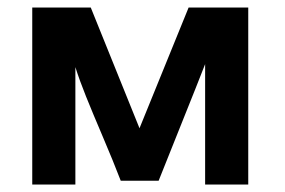

<svg xmlns="http://www.w3.org/2000/svg" viewBox="-20 -492 761 512"><path d="M66 0V-472H222L352 -150L483 -472H642V0H527V-256V-321L501 -255L403 -10H302Q282 -62 254.5 -126.5Q227 -191 209.5 -234.5Q192 -278 181 -313V0Z"/></svg>

Font: Coval
Style: Bold
Weight: 700
Foundry: Context Ltd
Version: Version 001.000